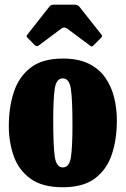

<svg xmlns="http://www.w3.org/2000/svg" viewBox="-20 -790 542 828"><path d="M18 -246.5Q18 -326.5 39.5 -392.5Q61 -458.5 111.8 -498Q162.5 -537.5 251 -537.5Q317 -537.5 361.8 -515.8Q406.5 -494 433.2 -456.2Q460 -418.5 472 -370.5Q484 -322.5 484 -270Q484 -190 462.5 -124.8Q441 -59.5 390 -21Q339 17.5 251 17.5Q162.5 17.5 111.8 -19.2Q61 -56 39.5 -116.2Q18 -176.5 18 -246.5ZM209.5 -270Q209.5 -160.5 216.2 -114.2Q223 -68 251 -68Q279 -68 285.8 -111.8Q292.5 -155.5 292.5 -250Q292.5 -359.5 285.8 -405.8Q279 -452 251 -452Q223 -452 216.2 -408.2Q209.5 -364.5 209.5 -270ZM128.5 -596.5 100.5 -625.5Q94.5 -631 94.5 -633.5Q94.5 -636 99 -642L193 -761.5Q197.5 -767.5 203.2 -768.8Q209 -770 219.5 -770H299Q315 -770 322 -761.5L418 -640Q423.5 -634.5 415 -626L383.5 -594.5Q378 -589 376 -589.2Q374 -589.5 367.5 -594L270 -666.5Q257 -676 245 -667L146.5 -593.5Q138 -587.5 128.5 -596.5Z"/></svg>

Font: Besley* Condensed Heavy
Style: Regular
Weight: 800
Width: 3
Designer: Owen Earl
Foundry: indestructible type*
Version: Version 3.000; ttfautohint (v1.8.3)